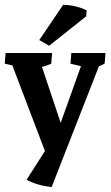

<svg xmlns="http://www.w3.org/2000/svg" viewBox="-21 -595 456 790"><path d="M191.4 174.8Q130.9 168 88.4 144.5L187.5 -10.7L205.1 -23.4L315.4 -332L326.7 -319.3L269 -333L272.5 -377H413.1L409.7 -334Q400.4 -327.1 386.7 -322.8Q373 -318.4 358.9 -314.9L389.6 -331.5ZM170.4 43.5 27.3 -332.5 61.5 -319.3 -1.5 -333 2 -377H193.4L189.9 -333Q179.2 -328.1 165.8 -323.7Q152.3 -319.3 138.2 -315.9L148.9 -328.1L248.5 -30.3L236.8 0.5ZM181.2 -406.7 140.6 -430.2 238.8 -575.2Q293 -573.7 335.9 -552.2L333.5 -527.8Z"/></svg>

Font: Markazi Text
Style: Regular
Weight: 400
Designer: Borna Izadpanah (Arabic designer), Fiona Ross (Arabic design director) and Florian Runge (Latin designer)
Foundry: Borna Izadpanah and Florian Runge
Version: Version 1.000